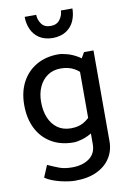

<svg xmlns="http://www.w3.org/2000/svg" viewBox="-103 -805 747 1097"><g transform="rotate(-10 270.0 -256.0)"><path d="M474 -485H419L377 -412V42Q377 96 338 124Q299 152 239 152Q195 152 164.5 140.5Q134 129 99 113L70 182Q87 194 110 203Q133 212 157.5 218Q182 224 204.5 227Q227 230 242 230Q317 230 368.5 205.5Q420 181 447 138.5Q474 96 474 43ZM407 -142Q376 -105 345.5 -87Q315 -69 271 -69Q225 -69 193 -92Q161 -115 144.5 -155Q128 -195 128 -247Q128 -295 145 -333Q162 -371 194 -393.5Q226 -416 271 -416Q314 -416 346.5 -399Q379 -382 410 -343L438 -411Q417 -443 385.5 -462Q354 -481 323 -489.5Q292 -498 272 -498Q199 -498 144.5 -466.5Q90 -435 60 -378.5Q30 -322 30 -246Q30 -168 59 -110Q88 -52 142.5 -19.5Q197 13 271 13Q292 13 322.5 4Q353 -5 384 -24.5Q415 -44 436 -73ZM330 -742Q330 -715 312 -690Q294 -665 258 -665Q221 -665 204 -690Q187 -715 187 -742H120Q120 -704 134.5 -670.5Q149 -637 179.5 -616.5Q210 -596 258 -595Q306 -596 337 -616.5Q368 -637 382.5 -670.5Q397 -704 397 -742Z"/></g></svg>

Font: Catamaran Medium
Style: Regular
Weight: 500
Designer: Pria Ravichandran
Version: Version 2.000